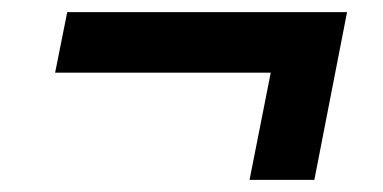

<svg xmlns="http://www.w3.org/2000/svg" viewBox="-20 -421 632 317"><path d="M553 -401 499 -124H392L427 -301H71L91 -401Z"/></svg>

Font: MOST Montserrat SemiBold
Style: Italic
Weight: 600
Italic angle: -11.3°
Designer: Julieta Ulanovsky
Foundry: Julieta Ulanovsky
Version: Version 8.000;March 11, 2024;FontCreator 15.0.0.2926 64-bit